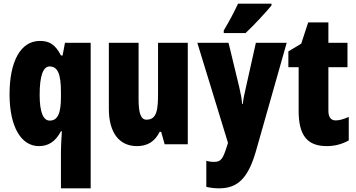

<svg xmlns="http://www.w3.org/2000/svg" viewBox="-20 -786 1938 1046"><path d="M312 35V240H474V-553H334L321 -484H312C281 -544 249 -563 197 -563C93 -563 32 -453 32 -272C32 -99 93 10 192 10C243 10 282 -14 312 -71H317C314 -21 312 14 312 35ZM251 -129C215 -129 196 -176 196 -270C196 -375 216 -424 250 -424C294 -424 312 -384 312 -285V-256C312 -168 294 -129 251 -129Z M1003 -553H841V-280C841 -191 836 -134 778 -134C746 -134 735 -172 735 -246V-553H573V-193C573 -64 629 10 726 10C785 10 824 -16 850 -68H858L877 0H1003Z M1459 -756V-766H1277C1256 -722 1231 -673 1199 -620V-606H1318C1368 -653 1431 -722 1459 -756ZM1055 -553 1222 -8 1219 2C1194 83 1184 96 1144 96C1131 96 1117 94 1104 90V232C1125 237 1148 240 1174 240C1274 240 1332 186 1375 35L1542 -553H1374L1320 -311C1310 -270 1305 -242 1303 -220H1299C1298 -243 1291 -279 1283 -313L1225 -553Z M1809 -130C1782 -130 1769 -148 1769 -184V-420H1873V-553H1769V-664H1659L1621 -548L1551 -506V-420H1607V-182C1607 -52 1651 10 1760 10C1805 10 1844 -1 1880 -21V-149C1853 -137 1829 -130 1809 -130Z"/></svg>

Font: Noto Sans Arabic UI XCn Bk
Style: Regular
Weight: 900
Width: 2
Designer: Monotype Design Team, Nadine Chahine and Nizar Qandah
Foundry: Monotype Imaging Inc.
Version: Version 2.010